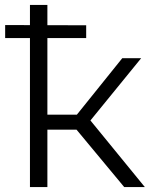

<svg xmlns="http://www.w3.org/2000/svg" viewBox="-20 -762 621 782"><path d="M1 -607V-660L331 -659V-607ZM486 0 270 -260 329 -295 570 0ZM102 0V-742H173V0ZM151 -234V-295H319V-234ZM335 -255 269 -265 478 -525H555Z"/></svg>

Font: MOST Montserrat
Style: Regular
Weight: 400
Designer: Julieta Ulanovsky
Foundry: Julieta Ulanovsky
Version: Version 8.000;March 11, 2024;FontCreator 15.0.0.2926 64-bit